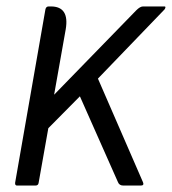

<svg xmlns="http://www.w3.org/2000/svg" viewBox="-20 -576 534 596"><path d="M130 -178 100 -9Q99 0 90 0H33Q26 0 27 -9L121 -547Q123 -556 131 -556H138Q196 -556 184 -485L148 -282L403 -544Q415 -556 424 -556H490Q494 -556 493.5 -553Q493 -550 491 -547L284 -332L424 -10Q428 0 417 0H363Q350 0 346 -11L228 -277Z"/></svg>

Font: Zain
Style: Italic
Weight: 400
Italic angle: -10°
Designer: Zain,Boutros
Foundry: Mobile Telecommunications Company (Zain), 2024
Version: Version 1.51; ttfautohint (v1.8.4)